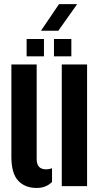

<svg xmlns="http://www.w3.org/2000/svg" viewBox="-20 -918 495 947"><path d="M36.1 -144.9V-600H160.9V-134.4Q160.9 -107.7 172.6 -95.2Q184.3 -82.7 208.5 -82.7Q221.9 -82.7 236.6 -88.1V-20.5Q206.8 9.1 160.9 9.1Q103.4 9.1 69.8 -26.7Q36.1 -62.5 36.1 -144.9ZM284.7 0V-600H409.5V0ZM246.2 -640V-725.7H331.9V-640ZM111.3 -640V-725.7H196.8V-640ZM182.2 -766.4 271.1 -897.7H360.7L267.7 -766.4Z"/></svg>

Font: Big Shoulders Stencil Thin
Style: Regular
Weight: 100
Designer: Patric King
Foundry: XO Type Co
Version: Version 2.001